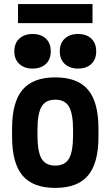

<svg xmlns="http://www.w3.org/2000/svg" viewBox="-20 -908 540 938"><path d="M250 10Q141 10 90 -50.5Q39 -111 39 -240V-280Q39 -409 90 -469.5Q141 -530 250 -530Q359 -530 410 -469.5Q461 -409 461 -280V-240Q461 -111 410 -50.5Q359 10 250 10ZM250 -99Q297 -99 317 -133Q337 -167 337 -249V-271Q337 -353 317 -387Q297 -421 250 -421Q203 -421 183 -387Q163 -353 163 -271V-249Q163 -167 183 -133Q203 -99 250 -99ZM139 -573Q99 -573 74.5 -595.5Q50 -618 50 -657Q50 -697 74.5 -719.5Q99 -742 139 -742Q180 -742 204 -719.5Q228 -697 228 -657Q228 -618 204 -595.5Q180 -573 139 -573ZM361 -573Q321 -573 296.5 -595.5Q272 -618 272 -657Q272 -697 296.5 -719.5Q321 -742 361 -742Q402 -742 426 -719.5Q450 -697 450 -657Q450 -618 426 -595.5Q402 -573 361 -573ZM68 -795V-888H432V-795Z"/></svg>

Font: M PLUS 1 Code SemiBold
Style: Regular
Weight: 600
Designer: Coji Morishita
Foundry: UNDERFOREST DESIGN
Version: Version 1.005